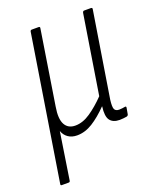

<svg xmlns="http://www.w3.org/2000/svg" viewBox="-127 -559 667 820"><g transform="rotate(-20 206.0 -149.0)"><path d="M11 185Q5 185 6 179L110 -475Q111 -483 117 -483H149Q156 -483 154 -475L101 -139Q92 -86 106 -60Q120 -34 153 -34Q187 -34 221.5 -57.5Q256 -81 291 -117L348 -475Q350 -483 355 -483H386Q394 -483 392 -475L330 -87Q326 -55 331 -44.5Q336 -34 352 -34Q359 -34 366 -35Q373 -36 379 -37Q385 -38 384 -31L379 -3Q378 3 371 5Q364 6 356 7Q348 8 339 8Q309 8 295.5 -10Q282 -28 288 -72H287Q251 -35 216.5 -13.5Q182 8 146 8Q122 8 105.5 -3.5Q89 -15 82 -35L49 179Q48 185 42 185Z"/></g></svg>

Font: Sofia Sans Condensed Light
Style: Italic
Weight: 300
Italic angle: -9°
Version: Version 4.100